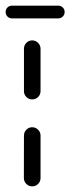

<svg xmlns="http://www.w3.org/2000/svg" viewBox="-47 -662 250 682"><path d="M-27 -619.3Q-27 -628.9 -20.6 -635.4Q-14.1 -641.9 -4.4 -641.9H160Q169.6 -641.9 176.1 -635.4Q182.6 -628.9 182.6 -619.3Q182.6 -610 176.1 -603.3Q169.6 -596.7 160 -596.7H-4.4Q-14.1 -596.7 -20.6 -603.3Q-27 -610 -27 -619.3ZM67.4 0Q55.2 0 46.5 -8.7Q37.8 -17.4 37.8 -29.6L38.1 -180.4Q38.1 -192.6 46.7 -201.3Q55.2 -210 67.4 -210Q79.6 -210 88.3 -201.3Q97 -192.6 97 -180.4V-29.6Q97 -17.4 88.3 -8.7Q79.6 0 67.4 0ZM67.4 -308.9Q55.2 -308.9 46.7 -317.4Q38.1 -325.9 38.1 -338.1V-488.9Q38.1 -501.1 46.7 -509.8Q55.2 -518.5 67.4 -518.5Q79.6 -518.5 88.3 -509.8Q97 -501.1 97 -488.9V-338.1Q97 -325.9 88.3 -317.4Q79.6 -308.9 67.4 -308.9Z"/></svg>

Font: 26F Galaxy Sans Medium
Style: Regular
Weight: 500
Designer: C₂₉H₂₅N₃O₅
Version: Version 1.100